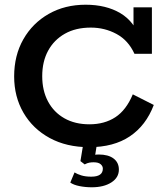

<svg xmlns="http://www.w3.org/2000/svg" viewBox="-20 -614 713 814"><path d="M358 10Q262 10 190.5 -29Q119 -68 79.5 -136Q40 -204 40 -290Q40 -379 79 -447.5Q118 -516 186.5 -555Q255 -594 343 -594Q430 -594 490.5 -558Q551 -522 575 -447L546 -466V-583H624V-386H550Q524 -443 474 -470Q424 -497 365 -497Q301 -497 255 -471Q209 -445 184 -399Q159 -353 159 -291Q159 -230 183.5 -184Q208 -138 253 -112.5Q298 -87 359 -87Q423 -87 469 -117Q515 -147 543 -214L632 -169Q599 -82 530.5 -36Q462 10 358 10ZM369 180Q342 180 317 175Q292 170 278 160L296 117Q307 124 324.5 129.5Q342 135 367 135Q416 135 416 101Q416 90 406.5 82Q397 74 377 74Q368 74 359 75.5Q350 77 339 83L321 69L334 -10H392L381 59L354 51Q365 46 376 43.5Q387 41 398 41Q439 41 461.5 58Q484 75 484 105Q484 139 452 159.5Q420 180 369 180Z"/></svg>

Font: Rokkitt SemiBold
Style: Regular
Weight: 600
Designer: Vernon Adams
Foundry: Vernon Adams
Version: Version 3.103